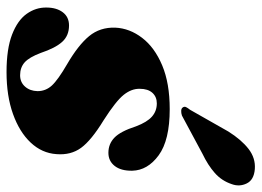

<svg xmlns="http://www.w3.org/2000/svg" viewBox="-124 -645 781 573"><g transform="rotate(90 266.5 -358.5)"><path d="M204.5 -28Q225.5 -28 238.5 -42.8Q251.5 -57.5 252 -80Q252 -104.5 235.2 -122.8Q218.5 -141 172 -168Q114.5 -201.5 87.8 -234Q61 -266.5 62.5 -312Q64.5 -355 93 -392.2Q121.5 -429.5 175 -452Q228.5 -474.5 305.5 -474.5Q398.5 -474.5 443.5 -441.5Q488.5 -408.5 489.5 -362.5Q490 -329 475.2 -310.2Q460.5 -291.5 436 -291.5Q409.5 -291.5 390.8 -309.5Q372 -327.5 357 -374Q344.5 -407 328 -421.5Q311.5 -436 288.5 -436Q269 -436 257 -422.8Q245 -409.5 245 -385Q244.5 -360.5 263 -337.2Q281.5 -314 338.5 -277.5Q399 -240.5 421.2 -210Q443.5 -179.5 440 -136.5Q437 -93 405.5 -59.5Q374 -26 320.2 -6.8Q266.5 12.5 195 12.5Q126 12.5 83.2 -4Q40.5 -20.5 21.2 -47.8Q2 -75 2.5 -106.5Q2.5 -136.5 16.5 -155.2Q30.5 -174 56 -174Q86.5 -174 105 -153.5Q123.5 -133 138 -89.5Q151 -55 166.2 -41.5Q181.5 -28 204.5 -28ZM372.5 -649.5Q397 -688.5 424.5 -709.8Q452 -731 484.5 -728.5Q517 -726 527.5 -704.2Q538 -682.5 529.5 -659.5Q519.5 -629.5 496.2 -609Q473 -588.5 438.5 -572L325 -511Q317.5 -508.5 310.8 -508.8Q304 -509 301 -513Q297 -518 299.8 -523.5Q302.5 -529 307.5 -535Z"/></g></svg>

Font: Fraunces 72pt Black
Style: Italic
Weight: 900
Italic angle: -16°
Version: Version 1.000;[b76b70a41]